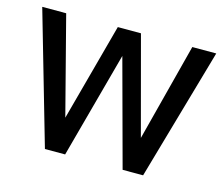

<svg xmlns="http://www.w3.org/2000/svg" viewBox="-78 -597 809 697"><g transform="rotate(15 327.0 -248.0)"><path d="M143 0 0 -496H90L185 -129L284 -496H371L469 -129L564 -496H654L512 0H435L327 -399L219 0Z"/></g></svg>

Font: Atkinson Hyperlegible
Style: Regular
Weight: 400
Designer: Elliott Scott, Megan Eiswerth, Linus Boman, Theodore Petrosky
Foundry: Braille Institute
Version: Version 1.006; ttfautohint (v1.8.3)